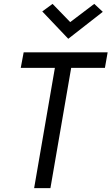

<svg xmlns="http://www.w3.org/2000/svg" viewBox="-20 -970 575 990"><path d="M342 -856 466 -950 510 -909 332 -770 198 -911 251 -950ZM87 -620 102 -700H535L521 -620H347L240 0H156L263 -620Z"/></svg>

Font: Jost*
Style: Italic
Weight: 400
Italic angle: -10°
Version: Version 3.7